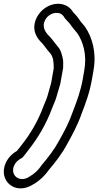

<svg xmlns="http://www.w3.org/2000/svg" viewBox="-22 -770 532 1040"><path d="M137 187C83 223 32 178 54 128C62 110 73 99 92 88C95 86 98 85 100 83C115 67 124 52 134 40C185 -25 229 -99 261 -186C274 -217 279 -227 287 -256C293 -278 298 -295 304 -314C304 -315 305 -317 305 -318L320 -402V-407C320 -419 322 -440 317 -458C312 -477 308 -498 294 -514L278 -534C269 -545 258 -561 245 -574C224 -595 209 -619 217 -648C226 -679 256 -703 290 -700C310 -698 319 -689 329 -672C330 -671 331 -670 331 -669C341 -657 352 -648 359 -638C364 -631 369 -623 375 -616L396 -591C429 -544 449 -472 435 -392L426 -340C414 -274 395 -224 372 -164C351 -104 327 -60 298 -8C271 42 240 81 204 124C203 125 202 126 202 127C186 151 162 173 140 185C139 185 138 187 137 187ZM159 228C191 210 220 183 242 151C278 109 313 64 342 10C370 -41 397 -89 420 -154C442 -211 464 -270 476 -340L485 -392C501 -485 478 -568 439 -624L438 -626L417 -651C412 -657 407 -665 402 -672C392 -686 382 -695 374 -704C361 -726 339 -745 304 -749C242 -755 184 -709 168 -652C152 -595 184 -558 206 -536C215 -527 224 -512 236 -498L252 -479C266 -459 269 -439 269 -400L255 -320C249 -301 244 -280 238 -260C231 -234 228 -231 214 -196C184 -114 144 -47 97 13C86 27 77 39 69 48C43 63 21 85 8 115C-32 208 60 292 159 228Z"/></svg>

Font: Blanket
Style: BlkOutlineObl
Weight: 900
Foundry: Cannot Into Space Fonts
Version: Version 0.9